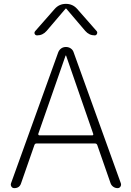

<svg xmlns="http://www.w3.org/2000/svg" viewBox="-20 -973 676 993"><path d="M178 -281Q177 -278 179 -275.5Q181 -273 184 -273H457Q464 -273 462 -281L322 -685Q322 -686 320 -686Q319 -686 319 -685ZM54 0Q44 0 39 -8Q34 -16 37 -25L281 -702Q286 -715 296.5 -722.5Q307 -730 321 -730Q335 -730 346 -722.5Q357 -715 361 -702L605 -25Q608 -16 603 -8Q598 0 588 0Q576 0 566 -7Q556 -14 552 -25L483 -223Q480 -231 471 -231H169Q161 -231 158 -223L89 -25Q81 0 54 0ZM379 -927 480 -812Q485 -806 481.5 -798Q478 -790 470 -790Q441 -790 421 -813L323 -928Q322 -929 321 -929L319 -928L221 -813Q201 -790 172 -790Q163 -790 159.5 -797.5Q156 -805 162 -812L263 -927Q286 -953 321 -953Q356 -953 379 -927Z"/></svg>

Font: Rounded Mplus 1c Light
Style: Regular
Weight: 300
Version: Version 1.059.20150529